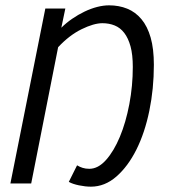

<svg xmlns="http://www.w3.org/2000/svg" viewBox="-20 -688 640 720"><path d="M321 12Q300 12 276 7Q252 2 238 -6L269 -68Q279 -62 290 -58.5Q301 -55 315 -55Q348 -55 377.5 -88Q407 -121 429.5 -175Q452 -229 465 -297.5Q478 -366 478 -437Q478 -483 469.5 -514Q461 -545 446 -564.5Q431 -584 410 -592.5Q389 -601 364 -601Q332 -601 286 -578.5Q240 -556 198 -511L97 0H19L150 -656H225L210 -584Q228 -602 250.5 -617.5Q273 -633 297 -644.5Q321 -656 344.5 -662Q368 -668 389 -668Q426 -668 457 -655.5Q488 -643 510.5 -616Q533 -589 545 -547Q557 -505 557 -445Q557 -355 540 -272.5Q523 -190 491.5 -127Q460 -64 416.5 -26Q373 12 321 12Z"/></svg>

Font: Source Code Pro
Style: Italic
Weight: 400
Italic angle: -11°
Monospace: yes
Designer: Paul D. Hunt, Teo Tuominen
Foundry: Adobe Systems Incorporated
Version: Version 1.050;PS 1.000;hotconv 16.6.51;makeotf.lib2.5.65220